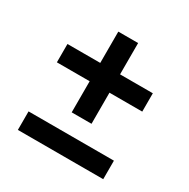

<svg xmlns="http://www.w3.org/2000/svg" viewBox="-146 -765 882 898"><g transform="rotate(30 295.0 -316.5)"><path d="M242 -197V-365H65V-464H242V-633H349V-464H526V-365H349V-197ZM65 0V-100H526V0Z"/></g></svg>

Font: Montserrat SemiBold
Style: Regular
Weight: 600
Designer: Julieta Ulanovsky
Foundry: Julieta Ulanovsky
Version: Version 9.000; ttfautohint (v1.8.4.7-5d5b)